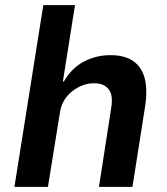

<svg xmlns="http://www.w3.org/2000/svg" viewBox="-20 -725 648 745"><path d="M36 0 148 -705H271L224 -409H228Q258 -461 305.5 -486Q353 -511 408 -511Q464 -511 497 -488Q530 -465 541.5 -421Q553 -377 543 -312L494 0H364L411 -303Q417 -337 411.5 -358Q406 -379 389 -390.5Q372 -402 344 -402Q314 -402 285 -387Q256 -372 237 -347.5Q218 -323 213 -291L166 0Z"/></svg>

Font: Nunito Sans 7pt SemiCondensed
Style: Bold Italic
Weight: 700
Width: 4
Italic angle: -9°
Designer: Vernon Adams
Foundry: Vernon Adams
Version: Version 3.101;gftools[0.9.27]